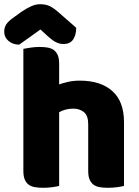

<svg xmlns="http://www.w3.org/2000/svg" viewBox="-57 -884 662 912"><path d="M532 -1Q522 2 500.5 5Q479 8 456 8Q434 8 416.5 5Q399 2 387 -7Q375 -16 368.5 -31.5Q362 -47 362 -72V-294Q362 -335 341.5 -351.5Q321 -368 291 -368Q271 -368 253 -363Q235 -358 224 -351V-1Q214 2 192.5 5Q171 8 148 8Q126 8 108.5 5Q91 2 79 -7Q67 -16 60.5 -31.5Q54 -47 54 -72V-652Q65 -654 86.5 -657.5Q108 -661 130 -661Q152 -661 169.5 -658Q187 -655 199 -646Q211 -637 217.5 -621.5Q224 -606 224 -581V-483Q237 -488 263.5 -494.5Q290 -501 322 -501Q421 -501 476.5 -451.5Q532 -402 532 -304ZM135 -744Q104 -721 80 -704.5Q56 -688 34 -672Q4 -672 -16.5 -689.5Q-37 -707 -37 -733Q-37 -753 -27.5 -768Q-18 -783 9 -802L45 -828Q70 -845 91.5 -854.5Q113 -864 133 -864Q160 -864 179 -855Q198 -846 224 -823L305 -752Q305 -718 290.5 -696.5Q276 -675 245 -675Q235 -675 226.5 -677Q218 -679 208 -684Q198 -689 186 -698.5Q174 -708 158 -723Z"/></svg>

Font: Baloo Chettan
Style: Regular
Weight: 400
Designer: Maithili Shingre and Ek Type
Foundry: Ek Type
Version: Version 1.443;PS 1.000;hotconv 16.6.51;makeotf.lib2.5.65220;